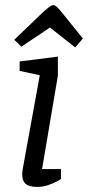

<svg xmlns="http://www.w3.org/2000/svg" viewBox="-20 -729 345 753"><path d="M125 4Q94 4 80.5 -8Q67 -20 67 -47Q67 -51 68 -58Q69 -65 70 -71L136 -434L57 -451V-488L207 -507V-432L145 -66H219V-27Q217 -25 203 -17.5Q189 -10 169 -3Q149 4 125 4ZM275 -543 176 -621 64 -546 36 -573 138 -671Q160 -692 171.5 -700.5Q183 -709 189 -709Q195 -709 202.5 -702.5Q210 -696 226 -676L305 -578Z"/></svg>

Font: Faustina
Style: Italic
Weight: 400
Italic angle: -8°
Designer: Alfonso Garcia
Foundry: http://www.omnibus-type.com
Version: Version 1.200